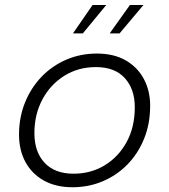

<svg xmlns="http://www.w3.org/2000/svg" viewBox="-20 -758 694 787"><path d="M277 9.5Q209 9.5 160 -17.8Q111 -45 84.5 -93.5Q58 -142 58 -206.5Q58 -276.5 82.2 -337Q106.5 -397.5 149.8 -442.8Q193 -488 251.2 -513.2Q309.5 -538.5 377.5 -538.5Q446 -538.5 494.8 -510.8Q543.5 -483 569.5 -434.5Q595.5 -386 595.5 -325Q595.5 -251 570.8 -189.8Q546 -128.5 502.5 -84Q459 -39.5 401.2 -15Q343.5 9.5 277 9.5ZM281.5 -46Q352 -46 408.8 -80.2Q465.5 -114.5 499 -175.8Q532.5 -237 532.5 -318.5Q532.5 -393 491.5 -438Q450.5 -483 373.5 -483Q300 -483 243 -447Q186 -411 153.5 -349.8Q121 -288.5 121 -212.5Q121 -135.5 162.8 -90.8Q204.5 -46 281.5 -46ZM279 -621 359.5 -737.5H415.5L319.5 -621ZM429.5 -621 512.5 -737.5H568L470 -621Z"/></svg>

Font: Epilogue Light
Style: Italic
Weight: 300
Italic angle: -12°
Designer: Tyler Finck
Foundry: Etcetera Type Co
Version: Version 2.111; ttfautohint (v1.8.3)